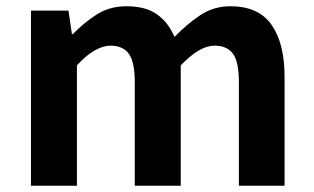

<svg xmlns="http://www.w3.org/2000/svg" viewBox="-20 -594 1004 614"><path d="M79 0V-560H199L210 -485H213Q248 -521 289 -547.5Q330 -574 385 -574Q445 -574 481.5 -548.5Q518 -523 538 -476Q578 -517 620.5 -545.5Q663 -574 717 -574Q807 -574 848.5 -514.5Q890 -455 890 -349V0H744V-331Q744 -396 725 -422Q706 -448 666 -448Q642 -448 615.5 -432.5Q589 -417 558 -385V0H411V-331Q411 -396 392 -422Q373 -448 333 -448Q310 -448 282.5 -432.5Q255 -417 226 -385V0Z"/></svg>

Font: Noto Sans KR Thin
Style: Bold
Weight: 700
Version: Version 2.004-H2;hotconv 1.0.118;makeotfexe 2.5.65603